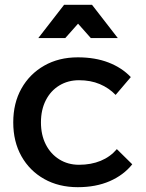

<svg xmlns="http://www.w3.org/2000/svg" viewBox="-20 -773 604 797"><path d="M460 -379Q432 -408 394 -424Q356 -440 308 -440Q262 -440 226 -418Q190 -396 170 -356.5Q150 -317 150 -265Q150 -213 170 -173.5Q190 -134 226 -111.5Q262 -89 308 -89Q358 -89 398 -105.5Q438 -122 465 -154L529 -91Q493 -46 435.5 -21Q378 4 303 4Q224 4 163.5 -30Q103 -64 69 -124.5Q35 -185 35 -265Q35 -345 69 -405.5Q103 -466 163.5 -500.5Q224 -535 303 -535Q375 -535 430.5 -513.5Q486 -492 523 -453ZM246 -753H362L469 -615H357L270 -713H338L251 -615H139Z"/></svg>

Font: Alexandria
Style: Regular
Weight: 400
Designer: Mohamed Gaber
Foundry: Kief Type Foundry
Version: Version 5.100